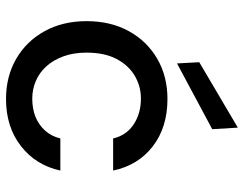

<svg xmlns="http://www.w3.org/2000/svg" viewBox="-104 -674 791 622"><g transform="rotate(90 291.0 -363.5)"><path d="M301 12Q228 12 171 -21Q114 -54 81.5 -113Q49 -172 49 -249Q49 -327 81.5 -386Q114 -445 171 -478Q228 -511 301 -511Q393 -511 454.5 -463.5Q516 -416 533 -335H429Q419 -378 383.5 -401.5Q348 -425 300 -425Q260 -425 226 -405Q192 -385 171.5 -346Q151 -307 151 -249Q151 -207 163 -174Q175 -141 195.5 -118.5Q216 -96 243 -84.5Q270 -73 300 -73Q333 -73 359 -83.5Q385 -94 403.5 -114.5Q422 -135 429 -164H533Q516 -85 454 -36.5Q392 12 301 12ZM186 -542 182 -614 394 -739 399 -656Z"/></g></svg>

Font: DM Sans 20pt Medium
Style: Regular
Weight: 500
Version: Version 4.004;gftools[0.9.30]